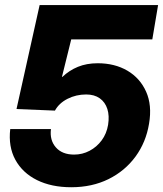

<svg xmlns="http://www.w3.org/2000/svg" viewBox="-20 -748 661 778"><path d="M268.6 10.7Q188.5 10.7 129.9 -18.3Q71.3 -47.4 42.2 -100.6Q13.2 -153.8 21.5 -225.1H186.5Q180.7 -180.2 206.3 -150.9Q231.9 -121.6 280.3 -121.6Q314 -121.6 343 -137Q372.1 -152.3 392.1 -179.4Q412.1 -206.5 418 -242.2Q423.8 -278.8 415 -306.4Q406.2 -334 384.3 -349.6Q362.3 -365.2 329.1 -365.2Q288.6 -365.2 253.9 -347.7Q219.2 -330.1 202.6 -299.8L46.9 -306.2L140.6 -727.5H620.6L597.2 -588.4H268.6L231 -436.5H232.9Q260.7 -462.9 295.9 -477.3Q331.1 -491.7 376 -491.7Q444.8 -491.7 496.1 -461.7Q547.4 -431.6 572 -376.7Q596.7 -321.8 584 -247.1Q571.8 -171.9 529.1 -113.5Q486.3 -55.2 419.7 -22.2Q353 10.7 268.6 10.7Z"/></svg>

Font: Inter 28pt ExtraBold
Style: Italic
Weight: 800
Italic angle: -9.3988°
Designer: Rasmus Andersson
Foundry: rsms
Version: Version 4.001;git-66647c0bb